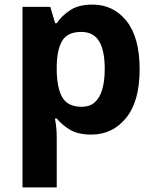

<svg xmlns="http://www.w3.org/2000/svg" viewBox="-20 -576 673 836"><path d="M382 -556Q474 -556 531 -484.5Q588 -413 588 -274Q588 -135 529 -62.5Q470 10 378 10Q319 10 284 -11.5Q249 -33 227 -60H219Q223 -41 225 -20.5Q227 0 227 20V240H78V-546H199L220 -475H227Q249 -508 286 -532Q323 -556 382 -556ZM334 -437Q276 -437 252.5 -401Q229 -365 227 -291V-275Q227 -196 250.5 -153.5Q274 -111 336 -111Q370 -111 392 -130Q414 -149 425 -186Q436 -223 436 -276Q436 -356 411.5 -396.5Q387 -437 334 -437Z"/></svg>

Font: Noto Sans Gunjala Gondi
Style: Regular
Weight: 400
Designer: Ek Type
Foundry: Ek Type
Version: Version 1.004